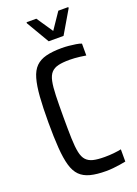

<svg xmlns="http://www.w3.org/2000/svg" viewBox="-167 -958 735 1033"><g transform="rotate(-20 200.0 -441.5)"><path d="M255 8Q201 8 164.5 -1.5Q128 -11 105.5 -33.5Q83 -56 71.5 -96Q60 -136 55.5 -197Q51 -258 51 -344Q51 -430 55.5 -490.5Q60 -551 71.5 -591.5Q83 -632 105.5 -654.5Q128 -677 164.5 -686.5Q201 -696 255 -696Q275 -696 295.5 -694Q316 -692 335 -689Q354 -686 366 -681V-613Q349 -616 332.5 -618Q316 -620 301.5 -621Q287 -622 273 -622Q233 -622 208 -616Q183 -610 168 -594Q153 -578 146.5 -547Q140 -516 138.5 -466.5Q137 -417 137 -344Q137 -271 138.5 -221.5Q140 -172 146.5 -141Q153 -110 168 -94Q183 -78 208 -72Q233 -66 273 -66Q300 -66 324.5 -68.5Q349 -71 368 -75V-5Q353 -2 334 1Q315 4 294.5 6Q274 8 255 8ZM202 -754 125 -885V-891H181L244 -798L307 -891H364V-885L287 -754Z"/></g></svg>

Font: Saira Condensed Medium
Style: Regular
Weight: 500
Width: 3
Designer: Hector Gatti with collaboration of the Omnibus-Type team
Foundry: Omnibus-Type
Version: Version 1.101